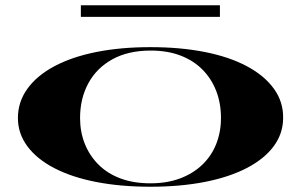

<svg xmlns="http://www.w3.org/2000/svg" viewBox="-20 -694 1143 729"><path d="M551 -515Q665 -515 758 -496.5Q851 -478 917.5 -442.5Q984 -407 1020 -357Q1056 -307 1055 -246Q1055 -187 1019 -138.5Q983 -90 916 -55.5Q849 -21 756.5 -3Q664 15 551 15Q438 15 345.5 -3Q253 -21 186.5 -55.5Q120 -90 84 -138.5Q48 -187 48 -246Q48 -307 84 -357Q120 -407 186.5 -442.5Q253 -478 345.5 -496.5Q438 -515 551 -515ZM552 -502Q467 -502 407 -469Q347 -436 315.5 -378Q284 -320 284 -246Q284 -193 302 -148Q320 -103 354 -69Q388 -35 437.5 -16.5Q487 2 551 2Q614 2 663.5 -16.5Q713 -35 748 -68.5Q783 -102 801 -147.5Q819 -193 819 -246Q819 -302 801 -348.5Q783 -395 749 -429.5Q715 -464 665.5 -483Q616 -502 552 -502ZM287 -630V-674H815V-630Z"/></svg>

Font: Kalnia Expanded
Style: Regular
Weight: 400
Width: 7
Designer: Frida Medrano
Foundry: Frida Medrano
Version: Version 1.105